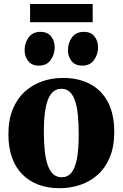

<svg xmlns="http://www.w3.org/2000/svg" viewBox="-20 -952 628 983"><path d="M23 -264.5Q23 -339 45.5 -393.2Q68 -447.5 107.2 -483Q146.5 -518.5 196.8 -535.8Q247 -553 302.5 -553Q383.5 -553 442.5 -521.2Q501.5 -489.5 533.2 -428Q565 -366.5 565 -277Q565 -201.5 542.2 -147Q519.5 -92.5 480.5 -57.5Q441.5 -22.5 391 -5.5Q340.5 11.5 285 11.5Q225 11.5 176.8 -6.5Q128.5 -24.5 94 -59.5Q59.5 -94.5 41.2 -146Q23 -197.5 23 -264.5ZM296 -44.5Q326 -44.5 345.2 -67.2Q364.5 -90 373.8 -138.5Q383 -187 383 -263Q383 -318.5 378.8 -362.2Q374.5 -406 364.2 -436Q354 -466 337 -481.8Q320 -497.5 294.5 -497.5Q264.5 -497.5 244.5 -474.8Q224.5 -452 214.5 -403.8Q204.5 -355.5 204.5 -278.5Q204.5 -222.5 209.2 -179Q214 -135.5 224.8 -105.5Q235.5 -75.5 253 -60Q270.5 -44.5 296 -44.5ZM178.5 -616Q143 -616 124.5 -639.2Q106 -662.5 106 -694.5Q106 -733.5 127 -761.2Q148 -789 186.5 -789H187.5Q223 -789 241.5 -765.8Q260 -742.5 260 -710.5Q260 -673 239.2 -644.5Q218.5 -616 179 -616ZM400.5 -616Q365 -616 346.5 -639.2Q328 -662.5 328 -694.5Q328 -733.5 349 -761.2Q370 -789 409 -789H409.5Q445 -789 463.5 -765.8Q482 -742.5 482 -710.5Q482 -673 461.2 -644.5Q440.5 -616 401.5 -616ZM454.5 -931.5V-838.5H134V-931.5Z"/></svg>

Font: Merriweather 60pt Black
Style: Regular
Weight: 900
Version: Version 2.100